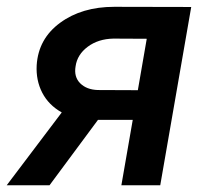

<svg xmlns="http://www.w3.org/2000/svg" viewBox="-56 -549 619 569"><path d="M510.7 -528.3 418.9 0H303.7L337.4 -193.8H234.4L90.8 0H-36.1L127 -215.8Q87.9 -237.8 69.1 -274.4Q50.3 -311 52.7 -355.5Q57.6 -434.1 122.1 -481.4Q186.5 -528.8 282.7 -528.8ZM168 -352.5Q162.6 -321.3 181.6 -302.2Q200.7 -283.2 233.9 -282.2L352.5 -281.7L378.9 -434.1L279.8 -434.6Q234.9 -433.6 203.9 -410.4Q172.9 -387.2 168 -352.5Z"/></svg>

Font: Roboto Medium
Style: Italic
Weight: 500
Italic angle: -12°
Designer: Google
Version: Version 2.134; 2016